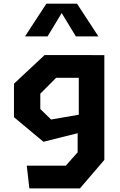

<svg xmlns="http://www.w3.org/2000/svg" viewBox="-20 -838 660 1058"><path d="M127.5 74.8H342.5L407.8 1.4V-151.6L414.1 -172.8V-534.2H555V43.1L420.5 200H141.7ZM57 -192.3V-376.8L225.9 -534.6H485.1V-409.2H289.2L202.1 -321.9V-237.3L261.5 -179.4L485.1 -218.2V-123.4L219.2 -56.8ZM235.6 -817.7H404.4L522.2 -637.4H398L303.5 -793.1H336.5L242 -637.4H117.8Z"/></svg>

Font: Monaspace Krypton Var
Style: Regular
Weight: 400
Designer: Riley Cran and the Lettermatic Team
Version: Version 1.101 (Monaspace Krypton Var)